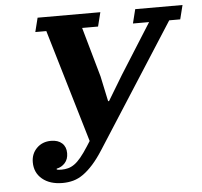

<svg xmlns="http://www.w3.org/2000/svg" viewBox="-51 -751 860 817"><g transform="rotate(-5 379.0 -343.0)"><path d="M184 12Q130 12 97.5 -15Q65 -42 65 -87Q65 -123 89 -147Q113 -171 150 -171Q180 -171 197 -155.5Q214 -140 214 -113Q214 -87 199.5 -71Q185 -55 164 -51V-47Q167 -46 172 -45.5Q177 -45 185 -45Q199 -45 212.5 -48.5Q226 -52 239.5 -61.5Q253 -71 267.5 -88.5Q282 -106 300 -134L314 -156L171 -638H124L139 -698H407L392 -638H324L384 -426L407 -318H411L475 -424L610 -638H541L556 -698H758L743 -638H696L360 -114Q337 -78 315.5 -54Q294 -30 273 -15Q252 0 230 6Q208 12 184 12Z"/></g></svg>

Font: IBM Plex Serif
Style: Bold Italic
Weight: 700
Italic angle: -14°
Designer: Mike Abbink, Paul van der Laan, Pieter van Rosmalen
Foundry: Bold Monday
Version: Version 3.001